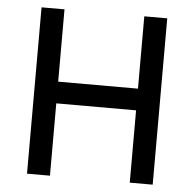

<svg xmlns="http://www.w3.org/2000/svg" viewBox="-49 -717 777 767"><g transform="rotate(5 339.0 -333.5)"><path d="M499 -667V-377H179V-667H87V0H179V-290H499V0H591V-667Z"/></g></svg>

Font: Maven Pro
Style: Medium
Weight: 500
Designer: Joe Prince
Foundry: Joe Prince
Version: Version 1.003